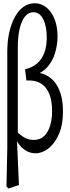

<svg xmlns="http://www.w3.org/2000/svg" viewBox="-20 -853 419 1157"><path d="M19 271 23.9 41V-540Q23.9 -607.4 36.6 -661.1Q49.3 -714.8 71.3 -753.7Q93.3 -792.5 123.3 -813Q153.3 -833.5 189 -833.5Q227.5 -833.5 258.3 -809.3Q289.1 -785.2 307.9 -740Q326.7 -694.8 326.7 -631.8Q326.7 -585.9 312.5 -535.9Q298.3 -485.8 264.2 -447.5Q230 -409.2 168.9 -395V-418.9Q213.9 -418.9 249 -404.1Q284.2 -389.2 308.8 -359.1Q333.5 -329.1 346.4 -284.2Q359.4 -239.3 359.4 -181.6Q359.4 -97.7 333.7 -41.7Q308.1 14.2 270.8 42.5Q233.4 70.8 194.3 70.8Q150.4 70.8 114 38.3Q77.6 5.9 55.2 -64.9H53.2L62.5 -78.1Q89.8 -48.8 118.7 -29.3Q147.5 -9.8 183.1 -9.8Q220.7 -9.8 244.9 -32Q269 -54.2 281.5 -93.8Q293.9 -133.3 293.9 -185.1Q293.9 -222.7 286.6 -255.9Q279.3 -289.1 261.7 -315.7Q244.1 -342.3 214.4 -356.4Q189.5 -368.2 152.3 -368.2Q145.5 -368.2 139.2 -368.2L130.9 -435.1Q174.8 -445.8 203.6 -470.7Q232.4 -495.6 247.1 -534.9Q261.7 -574.2 261.7 -626.5Q261.7 -694.8 240.5 -737.1Q219.2 -779.3 180.7 -779.3Q152.3 -779.3 131.6 -754.6Q110.8 -730 99.1 -682.9Q87.4 -635.7 87.4 -569.3V-42.5L81.5 -23.9L94.2 261.7L31.7 283.2Z"/></svg>

Font: Scarab Serif
Style: Regular
Weight: 400
Designer: John Roberts
Foundry: Scarab
Version: 1.0